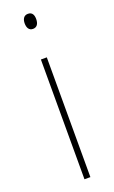

<svg xmlns="http://www.w3.org/2000/svg" viewBox="-144 -759 473 794"><g transform="rotate(-20 93.0 -361.5)"><path d="M95 -723C75 -723 69 -706 69 -690C69 -672 76 -657 94 -657C112 -657 120 -671 120 -691C120 -707 115 -723 95 -723ZM107 -527H81V0H107Z"/></g></svg>

Font: Noto Sans Kannada Condensed Thin
Style: Regular
Weight: 100
Width: 3
Designer: Jelle Bosma - Monotype Design Team
Foundry: Monotype Imaging Inc.
Version: Version 2.005